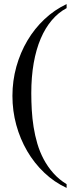

<svg xmlns="http://www.w3.org/2000/svg" viewBox="-20 -715 373 950"><path d="M309.6 214.8Q248.5 186.5 199 139.4Q149.4 92.3 114.5 32.5Q79.6 -27.3 60.5 -96.9Q41.5 -166.5 41.5 -240.7Q41.5 -315.4 61 -385.3Q80.6 -455.1 115.7 -514.4Q150.9 -573.7 200.2 -620.1Q249.5 -666.5 309.6 -694.8V-674.8Q269 -653.3 236.6 -615.2Q204.1 -577.1 181.4 -523.9Q158.7 -470.7 146.7 -402.6Q134.8 -334.5 134.8 -253.4Q134.8 -213.4 137.2 -171.1Q139.6 -128.9 146.2 -86.9Q152.8 -44.9 164.8 -4.2Q176.8 36.6 196.3 73.2Q215.8 109.9 243.7 141.4Q271.5 172.9 309.6 196.3Z"/></svg>

Font: GodaGr
Style: Regular
Weight: 400
Version: 1.0.0